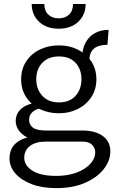

<svg xmlns="http://www.w3.org/2000/svg" viewBox="-20 -724 604 990"><path d="M270 246Q196.5 246 142.5 225.2Q88.5 204.5 58.8 169.8Q29 135 29 93Q29 37.5 69.8 8.2Q110.5 -21 175 -21L218 6Q164 6 134.5 28.5Q105 51 105 90Q105 129 147 156Q189 183 270 183Q330 183 375.2 165.8Q420.5 148.5 445.8 120.8Q471 93 471 61Q471 38.5 454.5 22.2Q438 6 404 6H218Q169.5 6 134.2 -8.8Q99 -23.5 80 -47.5Q61 -71.5 61 -100Q61 -130 78 -151Q95 -172 122.2 -183Q149.5 -194 181 -194L196 -165Q181 -165 165.8 -158.2Q150.5 -151.5 140.2 -138.2Q130 -125 130 -105Q130 -82 149 -66.5Q168 -51 218 -51H404Q471.5 -51 510.2 -22.5Q549 6 549 57Q549 104 515.5 147.2Q482 190.5 419.5 218.2Q357 246 270 246ZM284 -140Q229 -140 184.8 -162Q140.5 -184 114.8 -223.5Q89 -263 89 -315Q89 -367.5 114.8 -407Q140.5 -446.5 184.8 -468.2Q229 -490 284 -490Q337.5 -490 381.2 -468.2Q425 -446.5 451 -407Q477 -367.5 477 -315Q477 -263 451 -223.5Q425 -184 381.2 -162Q337.5 -140 284 -140ZM284 -196Q339 -196 369.5 -230Q400 -264 400 -315Q400 -367.5 369.5 -400.2Q339 -433 284 -433Q229.5 -433 198.2 -400.2Q167 -367.5 167 -315Q167 -264 198.2 -230Q229.5 -196 284 -196ZM441 -414 404 -429Q404 -471 420.5 -502.8Q437 -534.5 467.5 -552.2Q498 -570 540 -570L534 -493Q489 -493 465 -473.8Q441 -454.5 441 -414ZM282.5 -576Q219 -576 181.2 -612Q143.5 -648 143.5 -703.5H208.5Q208.5 -668.5 228.8 -649Q249 -629.5 282.5 -629.5Q316.5 -629.5 336.5 -649Q356.5 -668.5 356.5 -703.5H421.5Q421.5 -648 383.8 -612Q346 -576 282.5 -576Z"/></svg>

Font: Karla
Style: Regular
Weight: 400
Designer: Jonathan Pinhorn
Version: Version 2.004;gftools[0.9.33]